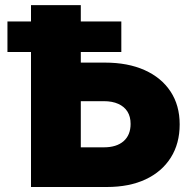

<svg xmlns="http://www.w3.org/2000/svg" viewBox="-20 -748 766 768"><path d="M225.6 -497.6H399.4Q491.7 -497.6 558.6 -467.5Q625.5 -437.5 662.1 -382.1Q698.7 -326.7 698.7 -250.5Q698.7 -173.8 663.1 -117.4Q627.4 -61 562.3 -30.5Q497.1 0 407.2 0H104V-727.5H303.2V-158.7H395.5Q446.3 -158.7 474.4 -183.3Q502.4 -208 502.4 -252.4Q502.4 -281.7 489.7 -301.8Q477.1 -321.8 453.1 -332.5Q429.2 -343.3 395.5 -343.3H225.6ZM9.8 -540V-662.1H465.3V-540Z"/></svg>

Font: Inter 20pt Black
Style: Regular
Weight: 900
Version: Version 4.001;git-66647c0bb